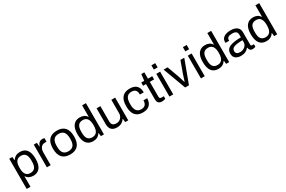

<svg xmlns="http://www.w3.org/2000/svg" viewBox="153 -2200 5731 3849"><g transform="rotate(-30 3018.5 -275.0)"><path d="M69 173V-526H139L148 -451H155Q208 -538 319 -538Q527 -538 527 -259Q527 -124 472.5 -56Q418 12 323 12Q213 12 163 -66H157V173ZM295 -65Q368 -65 402 -109.5Q436 -154 436 -252V-273Q436 -373 401.5 -417Q367 -461 298 -461Q157 -461 157 -270V-255Q157 -65 295 -65Z M636 0V-526H707L715 -439H722Q752 -538 841 -538Q871 -538 887 -530V-449H854Q789 -449 756.5 -406.5Q724 -364 724 -293V0Z M1174 12Q928 12 928 -263Q928 -538 1174 -538Q1419 -538 1419 -263Q1419 12 1174 12ZM1174 -62Q1251 -62 1289.5 -108Q1328 -154 1328 -252V-274Q1328 -464 1174 -464Q1096 -464 1058 -418Q1020 -372 1020 -274V-252Q1020 -154 1058 -108Q1096 -62 1174 -62Z M1707 12Q1498 12 1498 -267Q1498 -402 1552.5 -470Q1607 -538 1703 -538Q1813 -538 1863 -460H1869V-723H1957V0H1886L1878 -75H1871Q1816 12 1707 12ZM1728 -65Q1869 -65 1869 -255V-271Q1869 -461 1731 -461Q1658 -461 1624 -416Q1590 -371 1590 -273V-252Q1590 -153 1624.5 -109Q1659 -65 1728 -65Z M2258 12Q2090 12 2090 -163V-526H2178V-175Q2178 -114 2206.5 -90Q2235 -66 2289 -66Q2348 -66 2390 -108Q2432 -150 2432 -217V-526H2520V0H2449L2441 -79H2434Q2374 12 2258 12Z M2857 12Q2625 12 2625 -263Q2625 -538 2860 -538Q2966 -538 3018 -484.5Q3070 -431 3070 -331H2981Q2981 -401 2952 -433Q2923 -465 2858 -465Q2716 -465 2716 -273V-252Q2716 -61 2859 -61Q2984 -61 2984 -195H3070Q3070 -101 3016.5 -44.5Q2963 12 2857 12Z M3299 12Q3192 12 3192 -99V-452H3124V-526H3194L3210 -673H3280V-526H3379V-452H3280V-112Q3280 -86 3289.5 -74Q3299 -62 3323 -62H3379V-4Q3342 12 3299 12Z M3473 -625V-723H3561V-625ZM3473 0V-526H3561V0Z M3837 0 3642 -526H3734L3830 -263Q3857 -185 3880 -105H3885Q3928 -240 3936 -263L4031 -526H4120L3925 0Z M4202 -625V-723H4290V-625ZM4202 0V-526H4290V0Z M4606 12Q4397 12 4397 -267Q4397 -402 4451.5 -470Q4506 -538 4602 -538Q4712 -538 4762 -460H4768V-723H4856V0H4785L4777 -75H4770Q4715 12 4606 12ZM4627 -65Q4768 -65 4768 -255V-271Q4768 -461 4630 -461Q4557 -461 4523 -416Q4489 -371 4489 -273V-252Q4489 -153 4523.5 -109Q4558 -65 4627 -65Z M5126 12Q5058 12 5008.5 -22Q4959 -56 4959 -134Q4959 -186 4984 -222Q5009 -258 5058 -277Q5107 -296 5166.5 -304Q5226 -312 5307 -312V-372Q5307 -418 5281 -442Q5255 -466 5189 -466Q5070 -466 5070 -385V-370H4985Q4984 -376 4984 -392Q4984 -462 5041 -500Q5098 -538 5195 -538Q5292 -538 5343.5 -497Q5395 -456 5395 -381V-96Q5395 -62 5426 -62H5465V-4Q5433 11 5395 11Q5324 11 5314 -70H5307Q5246 12 5126 12ZM5148 -62Q5213 -62 5260 -101.5Q5307 -141 5307 -202V-246Q5177 -246 5114 -223Q5051 -200 5051 -140Q5051 -101 5077 -81.5Q5103 -62 5148 -62Z M5718 12Q5509 12 5509 -267Q5509 -402 5563.5 -470Q5618 -538 5714 -538Q5824 -538 5874 -460H5880V-723H5968V0H5897L5889 -75H5882Q5827 12 5718 12ZM5739 -65Q5880 -65 5880 -255V-271Q5880 -461 5742 -461Q5669 -461 5635 -416Q5601 -371 5601 -273V-252Q5601 -153 5635.5 -109Q5670 -65 5739 -65Z"/></g></svg>

Font: Archivo
Style: Regular
Weight: 400
Designer: Hector Gatti
Foundry: Omnibus-Type
Version: Version 2.001